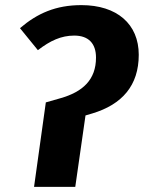

<svg xmlns="http://www.w3.org/2000/svg" viewBox="-20 -730 562 750"><path d="M113 0H274L314 -279L341 -287C457 -322 522 -396 522 -516C522 -636 437 -710 298 -710C198 -710 126 -678 58 -620L128 -534C176 -571 219 -591 270 -591C326 -591 355 -560 355 -505C355 -419 304 -371 215 -346L159 -330Z"/></svg>

Font: Fira Sans
Style: Bold Italic
Weight: 700
Italic angle: -8°
Designer: bBox Type GmbH & Carrois Corporate GbR & Edenspiekermann AG
Foundry: bBox Type GmbH & Carrois Corporate GbR & Edenspiekermann AG
Version: Version 4.301;PS 004.301;hotconv 1.0.88;makeotf.lib2.5.64775